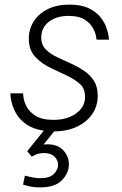

<svg xmlns="http://www.w3.org/2000/svg" viewBox="-20 -560 528 833"><path d="M155 253Q124 253 102 247Q80 241 80 241L88 202Q88 202 110.5 207.5Q133 213 156 213Q196 213 214 194.5Q232 176 232 155Q232 135 216.5 119.5Q201 104 172 104Q148 104 132.5 112Q117 120 118 120L98 96L170 7Q125 0 97.5 -18.5Q70 -37 55 -60Q40 -83 33.5 -105Q27 -127 26 -141Q25 -155 25 -155H80Q80 -155 82 -137.5Q84 -120 95.5 -97.5Q107 -75 134.5 -57.5Q162 -40 213 -40Q272 -40 310.5 -68Q349 -96 349 -140Q349 -177 325.5 -197Q302 -217 270 -232L209 -261Q164 -281 134.5 -311.5Q105 -342 105 -392Q105 -433 126 -466.5Q147 -500 186.5 -520Q226 -540 280 -540Q332 -540 364.5 -524.5Q397 -509 415 -486.5Q433 -464 441 -441.5Q449 -419 451 -403.5Q453 -388 453 -388H399Q399 -388 396.5 -403.5Q394 -419 382.5 -439.5Q371 -460 346.5 -475.5Q322 -491 278 -491Q225 -491 192 -465.5Q159 -440 159 -397Q159 -364 180 -344Q201 -324 232 -310L293 -282Q319 -270 344.5 -253Q370 -236 387 -210Q404 -184 404 -144Q404 -100 380 -65Q356 -30 313 -10Q270 10 215 10L169 67Q176 66 184 66Q231 66 255 92.5Q279 119 279 153Q279 190 249 221.5Q219 253 155 253Z"/></svg>

Font: Be Vietnam Pro ExtraLight
Style: Italic
Weight: 200
Italic angle: -12°
Designer: Lam Bao, Tony Le, Vietanh Nguyen
Foundry: Yellow Type Foundry
Version: Version 1.002; ttfautohint (v1.8.3)